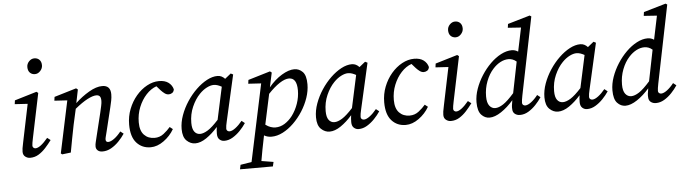

<svg xmlns="http://www.w3.org/2000/svg" viewBox="-55 -987 5238 1472"><g transform="rotate(-5 2564.0 -251.5)"><path d="M90 -38Q90 -49 92 -64.5Q94 -80 101 -111L161 -401L62 -407L66 -436L236 -487L249 -477L178 -135Q174 -116 171.5 -101Q169 -86 169 -78Q169 -68 176 -62Q183 -56 191 -56Q227 -56 287 -128L312 -109Q290 -79 264.5 -51Q239 -23 209.5 -5Q180 13 144 13Q124 13 107 0Q90 -13 90 -38ZM237 -623Q213 -623 198 -638.5Q183 -654 183 -682Q183 -707 201 -725.5Q219 -744 242 -744Q266 -744 281 -728.5Q296 -713 296 -686Q296 -662 278 -642.5Q260 -623 237 -623Z M458 0 391 8 381 0 466 -401 367 -407 371 -436 541 -487 554 -477 533 -374Q583 -421 639.5 -454Q696 -487 742 -487Q806 -487 806 -418Q806 -394 801 -369.5Q796 -345 790 -320L745 -135Q740 -114 736 -99.5Q732 -85 732 -77Q732 -56 751 -56Q770 -56 796.5 -75Q823 -94 850 -128L874 -109Q855 -80 827.5 -51.5Q800 -23 768 -5Q736 13 701 13Q678 13 664.5 1Q651 -11 651 -30Q651 -47 655.5 -63.5Q660 -80 667 -111L710 -287Q716 -313 721 -336Q726 -359 726 -374Q726 -400 717 -410Q708 -420 691 -420Q664 -420 622 -398Q580 -376 525 -331L498 -210Q487 -158 477.5 -105.5Q468 -53 458 0Z M1072 13Q1006 13 964 -33.5Q922 -80 922 -174Q922 -237 944 -293.5Q966 -350 1003 -393.5Q1040 -437 1086 -462Q1132 -487 1179 -487Q1225 -487 1252 -466.5Q1279 -446 1287 -414Q1284 -395 1271.5 -387Q1259 -379 1245 -379Q1229 -379 1214.5 -389.5Q1200 -400 1186 -415L1156 -449Q1113 -434 1077 -395Q1041 -356 1019 -301.5Q997 -247 997 -185Q997 -120 1028 -88Q1059 -56 1108 -56Q1148 -56 1178.5 -80Q1209 -104 1230 -129L1253 -111Q1223 -59 1173 -23Q1123 13 1072 13Z M1398 -146Q1398 -100 1414.5 -78Q1431 -56 1458 -56Q1484 -56 1518 -77Q1552 -98 1601 -152L1655 -402Q1641 -410 1625.5 -415.5Q1610 -421 1594 -421Q1570 -421 1540.5 -406Q1511 -391 1484 -363Q1448 -326 1423 -269Q1398 -212 1398 -146ZM1638 13Q1618 13 1602 -1Q1586 -15 1586 -45Q1586 -74 1590 -98Q1547 -49 1501.5 -18Q1456 13 1415 13Q1379 13 1349.5 -15Q1320 -43 1320 -105Q1320 -157 1339.5 -211Q1359 -265 1391.5 -314.5Q1424 -364 1464.5 -403Q1505 -442 1547.5 -464.5Q1590 -487 1629 -487Q1646 -487 1660 -480Q1674 -473 1686 -460L1732 -497L1750 -488L1670 -135Q1661 -98 1661 -78Q1661 -68 1668 -62Q1675 -56 1685 -56Q1704 -56 1730.5 -76Q1757 -96 1783 -128L1807 -109Q1788 -80 1761 -52Q1734 -24 1703 -5.5Q1672 13 1638 13Z M1739 241 1746 207 1832 193 1958 -401 1859 -407 1863 -436 2033 -487 2046 -477 2022 -365Q2069 -422 2123 -454.5Q2177 -487 2220 -487Q2257 -487 2284 -459.5Q2311 -432 2311 -364Q2311 -313 2293 -260Q2275 -207 2244 -158.5Q2213 -110 2173 -71Q2133 -32 2089 -9.5Q2045 13 2002 13Q1971 13 1945 -2Q1932 62 1923 108Q1914 154 1908 192L2000 207L1992 241ZM2173 -420Q2142 -420 2100.5 -393Q2059 -366 2012 -316L1962 -83Q1982 -68 2001.5 -61.5Q2021 -55 2038 -55Q2076 -55 2109.5 -76Q2143 -97 2169 -131Q2199 -171 2216.5 -221.5Q2234 -272 2234 -324Q2234 -420 2173 -420Z M2432 -146Q2432 -100 2448.5 -78Q2465 -56 2492 -56Q2518 -56 2552 -77Q2586 -98 2635 -152L2689 -402Q2675 -410 2659.5 -415.5Q2644 -421 2628 -421Q2604 -421 2574.5 -406Q2545 -391 2518 -363Q2482 -326 2457 -269Q2432 -212 2432 -146ZM2672 13Q2652 13 2636 -1Q2620 -15 2620 -45Q2620 -74 2624 -98Q2581 -49 2535.5 -18Q2490 13 2449 13Q2413 13 2383.5 -15Q2354 -43 2354 -105Q2354 -157 2373.5 -211Q2393 -265 2425.5 -314.5Q2458 -364 2498.5 -403Q2539 -442 2581.5 -464.5Q2624 -487 2663 -487Q2680 -487 2694 -480Q2708 -473 2720 -460L2766 -497L2784 -488L2704 -135Q2695 -98 2695 -78Q2695 -68 2702 -62Q2709 -56 2719 -56Q2738 -56 2764.5 -76Q2791 -96 2817 -128L2841 -109Q2822 -80 2795 -52Q2768 -24 2737 -5.5Q2706 13 2672 13Z M3035 13Q2969 13 2927 -33.5Q2885 -80 2885 -174Q2885 -237 2907 -293.5Q2929 -350 2966 -393.5Q3003 -437 3049 -462Q3095 -487 3142 -487Q3188 -487 3215 -466.5Q3242 -446 3250 -414Q3247 -395 3234.5 -387Q3222 -379 3208 -379Q3192 -379 3177.5 -389.5Q3163 -400 3149 -415L3119 -449Q3076 -434 3040 -395Q3004 -356 2982 -301.5Q2960 -247 2960 -185Q2960 -120 2991 -88Q3022 -56 3071 -56Q3111 -56 3141.5 -80Q3172 -104 3193 -129L3216 -111Q3186 -59 3136 -23Q3086 13 3035 13Z M3328 -38Q3328 -49 3330 -64.5Q3332 -80 3339 -111L3399 -401L3300 -407L3304 -436L3474 -487L3487 -477L3416 -135Q3412 -116 3409.5 -101Q3407 -86 3407 -78Q3407 -68 3414 -62Q3421 -56 3429 -56Q3465 -56 3525 -128L3550 -109Q3528 -79 3502.5 -51Q3477 -23 3447.5 -5Q3418 13 3382 13Q3362 13 3345 0Q3328 -13 3328 -38ZM3475 -623Q3451 -623 3436 -638.5Q3421 -654 3421 -682Q3421 -707 3439 -725.5Q3457 -744 3480 -744Q3504 -744 3519 -728.5Q3534 -713 3534 -686Q3534 -662 3516 -642.5Q3498 -623 3475 -623Z M3667 -151Q3667 -102 3685 -79Q3703 -56 3730 -56Q3757 -56 3791.5 -78.5Q3826 -101 3876 -158L3924 -397Q3909 -410 3893.5 -415.5Q3878 -421 3863 -421Q3831 -421 3800 -404.5Q3769 -388 3743 -359Q3709 -322 3688 -267Q3667 -212 3667 -151ZM3945 -135Q3937 -95 3937 -78Q3937 -68 3944 -62Q3951 -56 3960 -56Q3980 -56 4006.5 -76Q4033 -96 4058 -128L4082 -109Q4063 -80 4036.5 -52Q4010 -24 3979 -5.5Q3948 13 3914 13Q3891 13 3874.5 0Q3858 -13 3858 -39Q3857 -50 3858.5 -64.5Q3860 -79 3865 -105Q3820 -53 3770.5 -20Q3721 13 3680 13Q3644 13 3617 -16Q3590 -45 3590 -113Q3590 -163 3608.5 -215.5Q3627 -268 3658 -316.5Q3689 -365 3728 -403.5Q3767 -442 3810 -464.5Q3853 -487 3893 -487Q3920 -487 3942 -472L3980 -654L3879 -661L3883 -690L4054 -740L4066 -732Z M4190 -146Q4190 -100 4206.5 -78Q4223 -56 4250 -56Q4276 -56 4310 -77Q4344 -98 4393 -152L4447 -402Q4433 -410 4417.5 -415.5Q4402 -421 4386 -421Q4362 -421 4332.5 -406Q4303 -391 4276 -363Q4240 -326 4215 -269Q4190 -212 4190 -146ZM4430 13Q4410 13 4394 -1Q4378 -15 4378 -45Q4378 -74 4382 -98Q4339 -49 4293.5 -18Q4248 13 4207 13Q4171 13 4141.5 -15Q4112 -43 4112 -105Q4112 -157 4131.5 -211Q4151 -265 4183.5 -314.5Q4216 -364 4256.5 -403Q4297 -442 4339.5 -464.5Q4382 -487 4421 -487Q4438 -487 4452 -480Q4466 -473 4478 -460L4524 -497L4542 -488L4462 -135Q4453 -98 4453 -78Q4453 -68 4460 -62Q4467 -56 4477 -56Q4496 -56 4522.5 -76Q4549 -96 4575 -128L4599 -109Q4580 -80 4553 -52Q4526 -24 4495 -5.5Q4464 13 4430 13Z M4713 -151Q4713 -102 4731 -79Q4749 -56 4776 -56Q4803 -56 4837.5 -78.5Q4872 -101 4922 -158L4970 -397Q4955 -410 4939.5 -415.5Q4924 -421 4909 -421Q4877 -421 4846 -404.5Q4815 -388 4789 -359Q4755 -322 4734 -267Q4713 -212 4713 -151ZM4991 -135Q4983 -95 4983 -78Q4983 -68 4990 -62Q4997 -56 5006 -56Q5026 -56 5052.5 -76Q5079 -96 5104 -128L5128 -109Q5109 -80 5082.5 -52Q5056 -24 5025 -5.5Q4994 13 4960 13Q4937 13 4920.5 0Q4904 -13 4904 -39Q4903 -50 4904.5 -64.5Q4906 -79 4911 -105Q4866 -53 4816.5 -20Q4767 13 4726 13Q4690 13 4663 -16Q4636 -45 4636 -113Q4636 -163 4654.5 -215.5Q4673 -268 4704 -316.5Q4735 -365 4774 -403.5Q4813 -442 4856 -464.5Q4899 -487 4939 -487Q4966 -487 4988 -472L5026 -654L4925 -661L4929 -690L5100 -740L5112 -732Z"/></g></svg>

Font: Source Serif Pro
Style: Italic
Weight: 400
Italic angle: -12°
Designer: Frank Grießhammer
Foundry: Adobe Systems Incorporated
Version: Version 3.001;hotconv 1.0.111;makeotfexe 2.5.65597